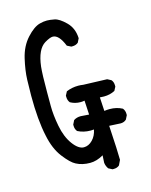

<svg xmlns="http://www.w3.org/2000/svg" viewBox="-117 -844 734 932"><g transform="rotate(-15 250.0 -378.0)"><path d="M337 12H331L312 2Q302 -12 300 -29L302 -66Q268 -46 235 -46Q195 -46 165 -62Q141 -74 107.5 -117.5Q74 -161 60 -230Q42 -312 42 -435Q42 -468 43.5 -514.5Q45 -561 58.5 -619Q72 -677 107.5 -716Q143 -755 174 -763Q192 -768 210 -768Q224 -768 247.5 -763.5Q271 -759 303 -727.5Q335 -696 337 -645L327 -625Q315 -615 298 -615H292L272 -625Q248 -685 217 -685Q203 -685 176 -669Q135 -644 125 -559Q121 -521 121 -433Q121 -407 121 -362Q121 -317 132 -259.5Q143 -202 170.5 -164.5Q198 -127 225 -127Q249 -127 268.5 -147Q288 -167 294 -198L278 -197Q242 -197 213 -212Q203 -224 203 -241V-247L213 -267Q228 -277 248 -277L290 -274L286 -345Q276 -343 266 -343Q238 -343 215 -356Q205 -368 205 -386V-392L215 -411Q243 -423 275 -423Q287 -423 300 -421L419 -417L438 -407Q448 -396 448 -378V-372L438 -353Q413 -340 383 -340L362 -341L366 -272Q380 -274 393 -274Q428 -274 456 -259Q466 -247 466 -230V-224L456 -204Q444 -193 427 -193L370 -196Q378 -63 378 -23L366 2Q355 12 337 12Z"/></g></svg>

Font: Xiaolai Mono SC
Style: Regular
Weight: 400
Monospace: yes
Designer: LXGW / Nozomi Seto
Version: Version 3.113;September 30, 2024